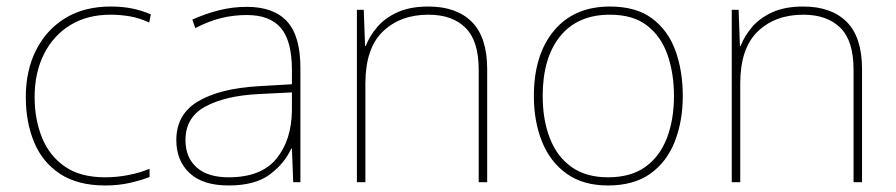

<svg xmlns="http://www.w3.org/2000/svg" viewBox="-20 -558 2744 588"><path d="M302 10Q218 10 164 -25.5Q110 -61 84.5 -122.5Q59 -184 59 -261Q59 -342 90.5 -404.5Q122 -467 180 -502.5Q238 -538 319 -538Q355 -538 384.5 -532Q414 -526 442 -514L437 -489Q407 -503 377.5 -508Q348 -513 319 -513Q247 -513 195 -481Q143 -449 114.5 -392Q86 -335 86 -261Q86 -193 108.5 -137Q131 -81 178.5 -48Q226 -15 302 -15Q338 -15 373.5 -22Q409 -29 438 -41V-16Q413 -6 378 2Q343 10 302 10Z M736 -537Q818 -537 859 -492.5Q900 -448 900 -350V0H878L874 -103H872Q851 -57 806 -23.5Q761 10 680 10Q601 10 560.5 -28Q520 -66 520 -129Q520 -208 586.5 -247.5Q653 -287 771 -294L874 -300V-343Q874 -433 840 -472.5Q806 -512 736 -512Q696 -512 658.5 -503Q621 -494 578 -472L569 -498Q609 -516 650.5 -526.5Q692 -537 736 -537ZM773 -270Q671 -265 609.5 -232Q548 -199 548 -129Q548 -76 582 -45.5Q616 -15 680 -15Q780 -15 826.5 -72Q873 -129 874 -220V-275Z M1292 -538Q1378 -538 1425 -491Q1472 -444 1472 -346V0H1446V-345Q1446 -433 1405.5 -473Q1365 -513 1292 -513Q1206 -513 1152.5 -461.5Q1099 -410 1099 -302V0H1073V-528H1094L1098 -417H1100Q1112 -448 1135.5 -475.5Q1159 -503 1197.5 -520.5Q1236 -538 1292 -538Z M2071 -264Q2071 -187 2046.5 -124.5Q2022 -62 1971.5 -26Q1921 10 1842 10Q1766 10 1715.5 -26Q1665 -62 1640 -124Q1615 -186 1615 -264Q1615 -390 1676.5 -464Q1738 -538 1848 -538Q1928 -538 1977 -501.5Q2026 -465 2048.5 -403Q2071 -341 2071 -264ZM1642 -264Q1642 -191 1664 -134.5Q1686 -78 1730.5 -46.5Q1775 -15 1842 -15Q1912 -15 1956.5 -47Q2001 -79 2022.5 -135.5Q2044 -192 2044 -264Q2044 -333 2024.5 -389.5Q2005 -446 1962 -479.5Q1919 -513 1848 -513Q1749 -513 1695.5 -447Q1642 -381 1642 -264Z M2440 -538Q2526 -538 2573 -491Q2620 -444 2620 -346V0H2594V-345Q2594 -433 2553.5 -473Q2513 -513 2440 -513Q2354 -513 2300.5 -461.5Q2247 -410 2247 -302V0H2221V-528H2242L2246 -417H2248Q2260 -448 2283.5 -475.5Q2307 -503 2345.5 -520.5Q2384 -538 2440 -538Z"/></svg>

Font: Noto Sans Cherokee Thin
Style: Regular
Weight: 100
Designer: Monotype Design Team
Foundry: Monotype Imaging Inc.
Version: Version 2.001; ttfautohint (v1.8.4.7-5d5b)